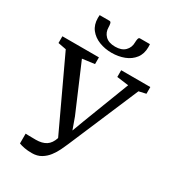

<svg xmlns="http://www.w3.org/2000/svg" viewBox="-245 -1109 1124 1247"><g transform="rotate(30 317.0 -485.0)"><path d="M194.5 13.5Q162.5 13.5 137.5 8.8Q112.5 4 96.5 -2.5V-76Q100 -75.5 116.5 -75.2Q133 -75 150.2 -74.8Q167.5 -74.5 173.5 -74.5Q220 -74.5 249.5 -93.2Q279 -112 293.5 -156.5L48 -681L-13 -692.5V-743H261V-692.5L169.5 -680.5L318 -333L349.5 -245.5L382.5 -334L516 -681L428 -692.5V-743H646.5V-692.5L593.5 -680.5L369.5 -154Q360 -131.5 346.2 -103Q332.5 -74.5 312.2 -48Q292 -21.5 263 -4Q234 13.5 194.5 13.5ZM202 -983Q212 -983 214.8 -970Q217.5 -957 217.5 -944Q217.5 -906 242.5 -880.8Q267.5 -855.5 316.5 -855.5Q365 -855.5 390.2 -880.8Q415.5 -906 415.5 -944Q415.5 -957 418.2 -970Q421 -983 430.5 -983H505Q506 -974 506 -961.5Q506 -910.5 480 -876.8Q454 -843 410.8 -826.2Q367.5 -809.5 316.5 -809.5Q266 -809.5 222.8 -826.5Q179.5 -843.5 153.2 -877.2Q127 -911 127 -961.5Q127 -967 127.5 -972.5Q128 -978 128 -983Z"/></g></svg>

Font: Merriweather
Style: Regular
Weight: 400
Designer: Eben Sorkin
Foundry: Eben Sorkin
Version: Version 2.100; ttfautohint (v1.7.19-72a1) -l 8 -r 50 -G 200 